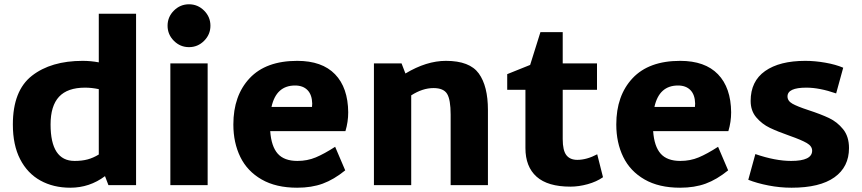

<svg xmlns="http://www.w3.org/2000/svg" viewBox="-20 -864 4022 896"><path d="M615 -800V0H486L470 -42Q398 12 308 12Q229 12 168.5 -21.5Q108 -55 74 -121Q40 -187 40 -283Q40 -441 129 -510.5Q218 -580 366 -580Q404 -580 441 -573V-800ZM328 -113Q362 -113 388.5 -120Q415 -127 441 -143V-448Q408 -455 377 -455Q295 -455 255.5 -412.5Q216 -370 216 -283Q216 -113 328 -113Z M762 -744Q762 -785 791.5 -814.5Q821 -844 862 -844Q903 -844 932.5 -814.5Q962 -785 962 -744Q962 -703 932.5 -673.5Q903 -644 862 -644Q821 -644 791.5 -673.5Q762 -703 762 -744ZM775 -568H949V0H775Z M1368 -113Q1414 -113 1453.5 -129.5Q1493 -146 1544 -179L1591 -69Q1538 -26 1486 -7Q1434 12 1367 12Q1268 12 1201 -26.5Q1134 -65 1101.5 -131.5Q1069 -198 1069 -283Q1069 -418 1145 -499Q1221 -580 1367 -580Q1483 -580 1543.5 -517.5Q1604 -455 1605 -340Q1605 -295 1592 -252H1241Q1246 -181 1276 -147Q1306 -113 1368 -113ZM1436 -365Q1437 -371 1437 -381Q1436 -422 1415 -443.5Q1394 -465 1357 -465Q1269 -465 1247 -365Z M2257 -351V0H2083V-329Q2083 -399 2066.5 -426Q2050 -453 2003 -453Q1952 -453 1899 -419V0H1725V-568H1854L1872 -521Q1970 -580 2061 -580Q2172 -580 2214.5 -521Q2257 -462 2257 -351Z M2794 -37Q2764 -16 2722.5 -4.5Q2681 7 2642 7Q2536 7 2484 -39.5Q2432 -86 2432 -173V-445H2347V-518L2454 -561L2502 -714H2606V-568H2766V-445H2606V-215Q2606 -162 2623 -140Q2640 -118 2674 -118Q2718 -118 2767 -144Z M3155 -113Q3201 -113 3240.5 -129.5Q3280 -146 3331 -179L3378 -69Q3325 -26 3273 -7Q3221 12 3154 12Q3055 12 2988 -26.5Q2921 -65 2888.5 -131.5Q2856 -198 2856 -283Q2856 -418 2932 -499Q3008 -580 3154 -580Q3270 -580 3330.5 -517.5Q3391 -455 3392 -340Q3392 -295 3379 -252H3028Q3033 -181 3063 -147Q3093 -113 3155 -113ZM3223 -365Q3224 -371 3224 -381Q3223 -422 3202 -443.5Q3181 -465 3144 -465Q3056 -465 3034 -365Z M3472 -25 3505 -145Q3598 -113 3672 -113Q3770 -113 3770 -161Q3770 -182 3745 -196.5Q3720 -211 3666 -230Q3609 -250 3572.5 -267.5Q3536 -285 3509.5 -316Q3483 -347 3483 -393Q3483 -485 3550.5 -532.5Q3618 -580 3738 -580Q3783 -580 3831.5 -571.5Q3880 -563 3915 -548L3882 -428Q3804 -455 3743 -455Q3655 -455 3655 -414Q3655 -393 3678 -380Q3701 -367 3753 -350Q3811 -331 3849 -313Q3887 -295 3914.5 -261Q3942 -227 3942 -173Q3942 -85 3874 -36.5Q3806 12 3674 12Q3620 12 3566 1.5Q3512 -9 3472 -25Z"/></svg>

Font: Martel Sans Black
Style: Regular
Weight: 900
Designer: Dan Reynolds and Mathieu Réguer
Foundry: Dan Reynolds and Mathieu Réguer
Version: Version 1.002; ttfautohint (v1.1) -l 5 -r 5 -G 72 -x 0 -D la